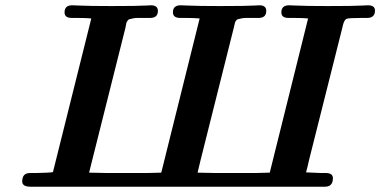

<svg xmlns="http://www.w3.org/2000/svg" viewBox="-20 -706 1438 726"><path d="M64 -20Q64 -52.2 94.2 -51.8H116.2Q168 -52.7 180.2 -55.2L325.2 -636.2Q307.1 -638.2 270 -638.2H251Q224.1 -638.2 224.1 -659.2Q224.1 -686 252.9 -686Q256.8 -686 275.9 -685.1Q294.9 -684.1 328.4 -683.6Q361.8 -683.1 400.9 -683.1Q449.7 -683.1 483.9 -683.6Q518.1 -684.1 533 -685.1Q547.9 -686 550.8 -686Q576.7 -686 577.1 -665Q577.1 -639.2 549.8 -638.2H525.9Q509.8 -638.2 499.3 -638.2Q488.8 -638.2 481 -636Q473.1 -633.8 469.5 -633.3Q465.8 -632.8 462.9 -628.4Q460 -624 459 -622.6Q458 -621.1 456.5 -612.5Q455.1 -604 454.1 -600.1L329.1 -102.1L316.9 -53.2L384.8 -51.8H535.2L589.8 -53.2L734.9 -636.2Q716.8 -638.2 680.2 -638.2H661.1Q634.3 -638.2 633.8 -659.2Q633.8 -686 663.1 -686Q667 -686 686.5 -685.1Q706.1 -684.1 739.5 -683.6Q772.9 -683.1 812 -683.1Q859.9 -683.1 894 -683.6Q928.2 -684.1 943.1 -685.1Q958 -686 960.9 -686Q986.8 -686 986.8 -665Q986.8 -639.2 960 -638.2H936Q919.9 -638.2 909.4 -638.2Q898.9 -638.2 890.9 -636Q882.8 -633.8 879.4 -633.3Q876 -632.8 873 -628.4Q870.1 -624 869.1 -622.6Q868.2 -621.1 866.7 -612.5Q865.2 -604 863.8 -600.1L738.8 -102.1L727.1 -53.2L794.9 -51.8H944.8L1000 -53.2L1145 -636.2Q1127 -638.2 1089.8 -638.2H1070.8Q1043.9 -638.2 1043.9 -659.2Q1043.9 -686 1073.2 -686Q1077.1 -686 1096.2 -685.1Q1115.2 -684.1 1147.7 -683.6Q1180.2 -683.1 1219.2 -683.1Q1268.1 -683.1 1302.5 -683.6Q1336.9 -684.1 1352.5 -685.1Q1368.2 -686 1371.1 -686Q1397.9 -686 1397.9 -666Q1397.9 -639.2 1370.1 -638.2H1348.1Q1299.3 -638.2 1290.8 -635Q1282.2 -631.8 1276.9 -611.8Q1275.9 -606 1274.9 -603L1149.9 -106Q1141.1 -66.9 1137.2 -54.2Q1173.3 -52.2 1192.9 -51.8H1211.9Q1238.8 -51.8 1238.8 -32.2Q1238.8 0 1209 0H95.2Q64 0 64 -20Z"/></svg>

Font: CMU Serif
Style: BoldItalic
Weight: 700
Italic angle: -14.04°
Version: Version 0.7.0